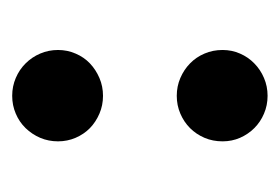

<svg xmlns="http://www.w3.org/2000/svg" viewBox="-92 -345 459 315"><g transform="rotate(90 137.5 -187.5)"><path d="M211.9 -53.2Q211.9 -37.6 206.1 -23.9Q200.2 -10.3 190.2 0Q180.2 10.3 166.5 16.1Q152.8 22 137.2 22Q121.6 22 107.9 16.1Q94.2 10.3 84 0Q73.7 -10.3 67.9 -23.9Q62 -37.6 62 -53.2Q62 -68.4 67.9 -82Q73.7 -95.7 84 -105.5Q94.2 -115.2 107.9 -121.1Q121.6 -127 137.2 -127Q152.8 -127 166.5 -121.1Q180.2 -115.2 190.2 -105.5Q200.2 -95.7 206.1 -82Q211.9 -68.4 211.9 -53.2ZM211.9 -323.2Q211.9 -307.1 206.1 -293.5Q200.2 -279.8 190.2 -269.8Q180.2 -259.8 166.5 -253.9Q152.8 -248 137.2 -248Q121.6 -248 107.9 -253.9Q94.2 -259.8 84 -269.8Q73.7 -279.8 67.9 -293.5Q62 -307.1 62 -323.2Q62 -338.4 67.9 -351.8Q73.7 -365.2 84 -375.2Q94.2 -385.3 107.9 -391.1Q121.6 -397 137.2 -397Q152.8 -397 166.5 -391.1Q180.2 -385.3 190.2 -375.2Q200.2 -365.2 206.1 -351.8Q211.9 -338.4 211.9 -323.2Z"/></g></svg>

Font: Ribeye
Style: Regular
Weight: 400
Designer: Astigmatic (AOETI)
Foundry: Astigmatic (AOETI)
Version: Version 1.000